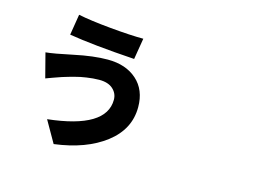

<svg xmlns="http://www.w3.org/2000/svg" viewBox="-113 -1022 1727 1292"><g transform="rotate(15 750.0 -375.5)"><path d="M135.7 -515.6Q190.4 -520.5 322.8 -548.8Q455.1 -577.1 554.7 -577.1Q680.7 -577.1 757.3 -508.8Q834 -440.4 834 -320.3Q834 -166 701.2 -64Q568.4 38.1 348.6 66.4L262.7 -84Q663.1 -127.9 663.1 -326.2Q663.1 -370.1 629.9 -400.4Q596.7 -430.7 534.2 -430.7Q512.7 -430.7 490.2 -428.7Q467.8 -426.8 445.3 -423.3Q422.9 -419.9 405.8 -416.5Q388.7 -413.1 367.2 -407.2Q345.7 -401.4 335 -398.4Q324.2 -395.5 305.2 -389.6Q286.1 -383.8 283.2 -382.8Q266.6 -377.9 227.5 -363.3Q188.5 -348.6 179.7 -345.7ZM289.1 -818.4Q374 -800.8 516.6 -787.6Q659.2 -774.4 748 -774.4L723.6 -627Q427.7 -646.5 265.6 -673.8Z"/></g></svg>

Font: Bpmf Zihi Sans Heavy
Style: Heavy
Weight: 900
Foundry: But Ko
Version: Version 1.320